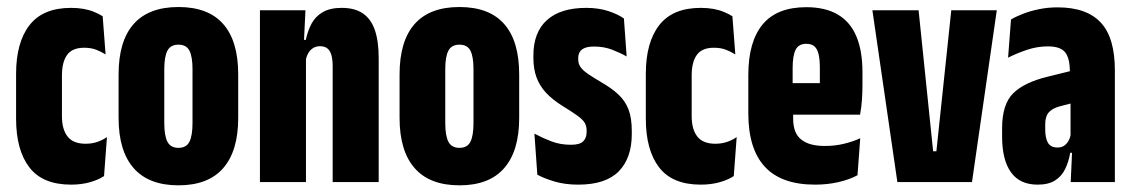

<svg xmlns="http://www.w3.org/2000/svg" viewBox="-20 -532 3310 561"><path d="M187.5 7.5Q104.5 7.5 65.8 -43Q27 -93.5 27 -185.5V-316Q27 -408 66.2 -458.5Q105.5 -509 187.5 -509Q207.5 -509 224.2 -506Q241 -503 255 -497.2Q269 -491.5 280 -484.5L288.5 -373Q275 -381.5 260.2 -387Q245.5 -392.5 226 -392.5Q191 -392.5 176 -371.5Q161 -350.5 161 -311.5V-192.5Q161 -154 177.5 -133Q194 -112 230 -112Q249 -112 264.8 -117.5Q280.5 -123 292.5 -131.5L284 -17.5Q267.5 -6.5 242.5 0.5Q217.5 7.5 187.5 7.5Z M501.5 9.5Q414.5 9.5 370.5 -40.8Q326.5 -91 326.5 -187.5V-314.5Q326.5 -412 370.5 -461.8Q414.5 -511.5 501.5 -511.5Q588.5 -511.5 632.2 -461.8Q676 -412 676 -314.5V-187.5Q676 -91 632.2 -40.8Q588.5 9.5 501.5 9.5ZM501.5 -100Q524.5 -100 533.5 -117.8Q542.5 -135.5 542.5 -173V-329.5Q542.5 -366.5 533.5 -384Q524.5 -401.5 501.5 -401.5Q478.5 -401.5 469.2 -384Q460 -366.5 460 -329.5V-173Q460 -135.5 469.2 -117.8Q478.5 -100 501.5 -100Z M952 0V-338Q952 -357.5 948.5 -370.5Q945 -383.5 937 -390.2Q929 -397 915 -397Q903.5 -397 894.8 -391.5Q886 -386 880.8 -376.8Q875.5 -367.5 873 -355L845.5 -415.5H873.5Q879 -441.5 890.2 -462.8Q901.5 -484 923 -496.5Q944.5 -509 978.5 -509Q1017 -509 1040.8 -492.5Q1064.5 -476 1075.5 -443.5Q1086.5 -411 1086.5 -362V0ZM739.5 0V-502H872.5L867.5 -398.5L874 -397.5V0Z M1322.5 9.5Q1235.5 9.5 1191.5 -40.8Q1147.5 -91 1147.5 -187.5V-314.5Q1147.5 -412 1191.5 -461.8Q1235.5 -511.5 1322.5 -511.5Q1409.5 -511.5 1453.2 -461.8Q1497 -412 1497 -314.5V-187.5Q1497 -91 1453.2 -40.8Q1409.5 9.5 1322.5 9.5ZM1322.5 -100Q1345.5 -100 1354.5 -117.8Q1363.5 -135.5 1363.5 -173V-329.5Q1363.5 -366.5 1354.5 -384Q1345.5 -401.5 1322.5 -401.5Q1299.5 -401.5 1290.2 -384Q1281 -366.5 1281 -329.5V-173Q1281 -135.5 1290.2 -117.8Q1299.5 -100 1322.5 -100Z M1669.5 7.5Q1631 7.5 1600.8 -1.5Q1570.5 -10.5 1550 -21.5L1541.5 -141.5Q1566 -128.5 1591.5 -118.8Q1617 -109 1648.5 -109Q1674 -109 1684 -119Q1694 -129 1694 -146V-151.5Q1694 -164 1688.2 -173.5Q1682.5 -183 1667.2 -194Q1652 -205 1623.5 -222.5Q1594 -241 1575.2 -261.2Q1556.5 -281.5 1547.5 -306.2Q1538.5 -331 1538.5 -363V-370Q1538.5 -437.5 1578 -473.2Q1617.5 -509 1693 -509Q1728.5 -509 1757 -499.8Q1785.5 -490.5 1803 -478L1811 -367Q1791.5 -378 1768 -387Q1744.5 -396 1716 -396Q1699 -396 1689 -392Q1679 -388 1674.2 -380.5Q1669.5 -373 1669.5 -362V-358Q1669.5 -345 1677.2 -334.8Q1685 -324.5 1699.8 -314.8Q1714.5 -305 1735.5 -292.5Q1767 -274.5 1787 -255.8Q1807 -237 1816.5 -212Q1826 -187 1826 -149.5V-140.5Q1826 -70 1787.8 -31.2Q1749.5 7.5 1669.5 7.5Z M2027.5 7.5Q1944.5 7.5 1905.8 -43Q1867 -93.5 1867 -185.5V-316Q1867 -408 1906.2 -458.5Q1945.5 -509 2027.5 -509Q2047.5 -509 2064.2 -506Q2081 -503 2095 -497.2Q2109 -491.5 2120 -484.5L2128.5 -373Q2115 -381.5 2100.2 -387Q2085.5 -392.5 2066 -392.5Q2031 -392.5 2016 -371.5Q2001 -350.5 2001 -311.5V-192.5Q2001 -154 2017.5 -133Q2034 -112 2070 -112Q2089 -112 2104.8 -117.5Q2120.5 -123 2132.5 -131.5L2124 -17.5Q2107.5 -6.5 2082.5 0.5Q2057.5 7.5 2027.5 7.5Z M2361.5 7.5Q2263 7.5 2214.8 -44.8Q2166.5 -97 2166.5 -200.5V-313Q2166.5 -410 2208.2 -460.5Q2250 -511 2336 -511Q2391.5 -511 2428 -489.5Q2464.5 -468 2482.2 -425.8Q2500 -383.5 2500 -321V-284Q2500 -262 2498.5 -240.2Q2497 -218.5 2493 -197H2375.5Q2375.5 -242 2375.5 -275.2Q2375.5 -308.5 2375.5 -333Q2375.5 -357.5 2372 -373Q2368.5 -388.5 2360 -396.2Q2351.5 -404 2336 -404Q2313.5 -404 2304.8 -386.8Q2296 -369.5 2296 -333V-252.5L2297.5 -230.5V-185.5Q2297.5 -164.5 2303.2 -149.2Q2309 -134 2320.8 -124.5Q2332.5 -115 2349.8 -110.2Q2367 -105.5 2390.5 -105.5Q2419.5 -105.5 2445.5 -111.8Q2471.5 -118 2493.5 -128L2485.5 -20Q2462.5 -7.5 2430.2 0Q2398 7.5 2361.5 7.5ZM2250.5 -197V-289H2464V-197Z M2716 -90 2759.5 -502H2892.5L2820 0H2602L2529 -502H2664L2706.5 -90Z M3108.5 0 3113 -101H3108V-302.5L3106 -323Q3106 -362 3092.2 -379.2Q3078.5 -396.5 3041.5 -396.5Q3010.5 -396.5 2980.2 -386.2Q2950 -376 2925.5 -363.5L2934 -475Q2950 -484.5 2970.5 -492.2Q2991 -500 3016.2 -505.2Q3041.5 -510.5 3070 -510.5Q3113.5 -510.5 3145.2 -499Q3177 -487.5 3197.5 -464.8Q3218 -442 3227.8 -407.2Q3237.5 -372.5 3237.5 -326.5V0ZM3012 7.5Q2959.5 7.5 2933.8 -28.8Q2908 -65 2908 -133V-157Q2908 -227.5 2940.5 -259.5Q2973 -291.5 3041.5 -308L3120.5 -327.5L3135 -236.5L3075.5 -221Q3054 -215 3044 -203.2Q3034 -191.5 3034 -169V-154Q3034 -128.5 3042 -114.8Q3050 -101 3070 -101Q3081.5 -101 3089.2 -106.2Q3097 -111.5 3102 -120.5Q3107 -129.5 3109 -141L3124.5 -85.5H3107Q3102.5 -59 3092.2 -38Q3082 -17 3062.8 -4.8Q3043.5 7.5 3012 7.5Z"/></svg>

Font: Anek Latin Condensed
Style: Bold
Weight: 700
Width: 3
Designer: Yesha Goshar
Foundry: Ek Type
Version: Version 1.003